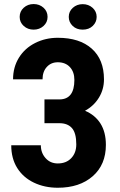

<svg xmlns="http://www.w3.org/2000/svg" viewBox="-20 -904 582 934"><path d="M341.8 -515.1Q341.8 -554.2 320.1 -577.6Q298.3 -601.1 261.2 -601.1Q228.5 -601.1 207.8 -578.4Q187 -555.7 187 -518.1H43.5Q43.5 -577.1 72 -623.3Q100.6 -669.4 150.9 -694.8Q201.2 -720.2 261.2 -720.2Q367.2 -720.2 426.5 -667.2Q485.8 -614.3 485.8 -518.1Q485.8 -469.2 461.2 -429Q436.5 -388.7 393.6 -365.2Q442.4 -344.7 468.8 -303Q495.1 -261.2 495.1 -199.2Q495.1 -103 431.2 -46.9Q367.2 9.3 261.2 9.3Q196.8 9.3 144.8 -15.6Q92.8 -40.5 63.7 -86.9Q34.7 -133.3 34.7 -197.3H178.7Q178.7 -160.6 201.7 -134.8Q224.6 -108.9 261.2 -108.9Q302.2 -108.9 326.7 -134.8Q351.1 -160.6 351.1 -201.7Q351.1 -256.8 330.1 -280.8Q309.1 -304.7 269 -304.7H196.3V-420.4H269.5Q341.8 -420.9 341.8 -515.1ZM75.7 -821.8Q75.7 -848.6 95.5 -866.5Q115.2 -884.3 143.6 -884.3Q171.9 -884.3 191.7 -866.5Q211.4 -848.6 211.4 -821.8Q211.4 -795.4 191.7 -777.6Q171.9 -759.8 143.6 -759.8Q115.2 -759.8 95.5 -777.6Q75.7 -795.4 75.7 -821.8ZM314.5 -821.8Q314.5 -848.1 334.2 -866Q354 -883.8 382.3 -883.8Q410.6 -883.8 430.4 -866Q450.2 -848.1 450.2 -821.8Q450.2 -796.4 431.4 -778.1Q412.6 -759.8 382.3 -759.8Q352.1 -759.8 333.3 -778.1Q314.5 -796.4 314.5 -821.8Z"/></svg>

Font: Roboto Condensed
Style: Bold
Weight: 700
Designer: Google
Version: Version 2.134; 2016